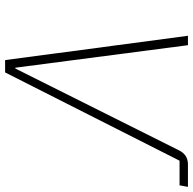

<svg xmlns="http://www.w3.org/2000/svg" viewBox="-22 -716 738 733"><g transform="rotate(90 346.5 -349.0)"><path d="M209 0 116 -698H152L238 -39H241L553 -663Q570 -698 607 -698H693L687 -666H593L256 0Z"/></g></svg>

Font: IBM Plex Sans ExtLt
Style: Italic
Weight: 200
Italic angle: -11°
Designer: Mike Abbink, Paul van der Laan, Pieter van Rosmalen
Foundry: Bold Monday
Version: Version 3.005